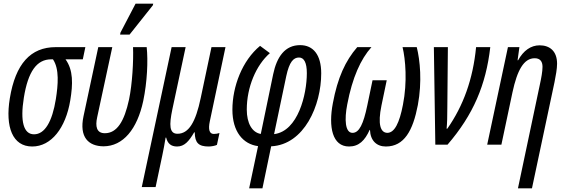

<svg xmlns="http://www.w3.org/2000/svg" viewBox="-20 -795 3109 1055"><path d="M157 10C262 10 341 -92 366 -243C381 -333 383 -410 340 -469H435L449 -536H286C148 -536 65 -444 34 -255C8 -97 49 10 157 10ZM167 -57C110 -57 90 -127 111 -258C134 -402 182 -469 261 -469H271C307 -416 299 -328 287 -251C267 -126 226 -57 167 -57Z M640 -605H692L820 -766L822 -775H725L642 -616ZM548 9C657 9 734 -86 767 -240C789 -345 794 -462 786 -536H711C714 -462 707 -333 689 -248C663 -128 623 -63 556 -63C510 -63 503 -101 514 -151L597 -536H520L439 -157C414 -40 467 8 548 9Z M759 233H835L872 58C878 31 884 -3 890 -39H893C901 -6 920 10 953 10C993 10 1018 -18 1047 -68H1050C1051 -10 1071 10 1127 10C1141 10 1163 6 1172 1L1186 -64C1176 -61 1166 -59 1155 -59C1131 -59 1123 -82 1133 -129L1219 -536H1142L1083 -257C1055 -123 1017 -60 955 -60C910 -60 909 -108 927 -194L1000 -536H923Z M1349 240H1422L1470 9C1652 0 1745 -216 1745 -392C1745 -494 1701 -547 1629 -547C1546 -547 1501 -483 1481 -387L1413 -59C1365 -67 1336 -118 1336 -193C1336 -316 1387 -437 1463 -503L1409 -543C1311 -462 1257 -320 1257 -192C1257 -72 1315 -3 1398 8ZM1486 -58 1553 -377C1570 -456 1593 -479 1623 -479C1651 -479 1666 -450 1666 -393C1666 -277 1618 -74 1486 -58Z M1898 10C1952 10 1985 -23 2011 -81H2013C2015 -23 2049 10 2100 10C2201 10 2249 -77 2276 -218C2300 -347 2288 -464 2270 -536H2192C2208 -469 2219 -345 2194 -219C2175 -120 2148 -65 2108 -65C2070 -66 2055 -113 2076 -215L2105 -354H2027L1998 -215C1977 -114 1954 -65 1917 -65C1876 -65 1872 -139 1888 -221C1916 -369 1962 -470 2021 -536H1943C1878 -461 1835 -368 1809 -228C1784 -97 1806 10 1898 10Z M2372 0H2439C2581 -165 2650 -328 2674 -536H2596C2579 -360 2526 -214 2438 -88H2434C2437 -117 2438 -157 2438 -207L2441 -536H2364Z M2947 -333 2826 240H2903L3027 -344C3034 -379 3041 -417 3041 -445C3041 -515 3000 -546 2945 -546C2897 -546 2856 -517 2827 -464H2824L2834 -536H2771L2657 0H2735L2796 -288C2822 -409 2858 -475 2918 -475C2947 -475 2961 -458 2961 -428C2961 -402 2954 -365 2947 -333Z"/></svg>

Font: Noto Sans ExtraCondensed
Style: Italic
Weight: 400
Width: 2
Italic angle: -12°
Designer: Monotype Design Team
Foundry: Monotype Imaging Inc.
Version: Version 2.013